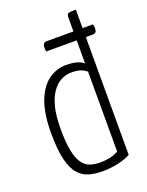

<svg xmlns="http://www.w3.org/2000/svg" viewBox="-141 -807 682 888"><g transform="rotate(-20 200.0 -362.5)"><path d="M206 10Q172 10 142.5 2Q113 -6 90.5 -30.5Q68 -55 55.5 -104.5Q43 -154 43 -238Q43 -333 66 -393Q89 -453 128.5 -481.5Q168 -510 215 -510Q242 -510 263 -505Q284 -500 301 -487V-712Q301 -724 304.5 -728.5Q308 -733 318.5 -734Q329 -735 346 -735V-20Q322 -7 285.5 1.5Q249 10 206 10ZM211 -32Q236 -32 259.5 -37Q283 -42 301 -53V-446Q285 -459 269 -464Q253 -469 226 -469Q199 -469 174.5 -456Q150 -443 131 -415.5Q112 -388 101.5 -345Q91 -302 91 -241Q91 -171 100 -129.5Q109 -88 125 -67Q141 -46 162.5 -39Q184 -32 211 -32ZM151 -600Q150 -606 149.5 -611Q149 -616 149 -621Q150 -632 154.5 -638Q159 -644 168 -644H397Q399 -638 399.5 -633Q400 -628 400 -623Q400 -612 395.5 -606Q391 -600 382 -600Z"/></g></svg>

Font: Yanone Kaffeesatz Light
Style: Regular
Weight: 300
Designer: Yanone (Cyrillic: Daniel Pouzeot, Huerta Tipografica, and Cyreal)
Foundry: Yanone
Version: Version 2.003